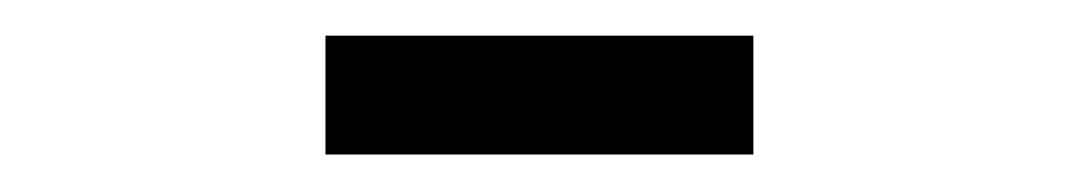

<svg xmlns="http://www.w3.org/2000/svg" viewBox="-20 -356 590 105"><path d="M158 -271.5V-336.5H392V-271.5Z"/></svg>

Font: Trispace SemiCondensed Light
Style: Regular
Weight: 300
Width: 4
Designer: Tyler Finck
Foundry: Etcetera Type Company
Version: Version 1.210; ttfautohint (v1.8.3)